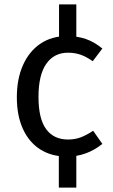

<svg xmlns="http://www.w3.org/2000/svg" viewBox="-20 -704 518 878"><path d="M329 -684V-534L250 -533V-684ZM249 6 329 7V154H249ZM287 -539Q334 -539 373 -525.5Q412 -512 448 -482L404 -424Q376 -444 349.5 -453.5Q323 -463 291 -463Q227 -463 191.5 -412Q156 -361 156 -261Q156 -161 191 -113.5Q226 -66 291 -66Q322 -66 348 -75.5Q374 -85 406 -106L448 -46Q376 12 287 12Q216 12 164.5 -20.5Q113 -53 85 -114Q57 -175 57 -259Q57 -343 85 -406Q113 -469 164.5 -504Q216 -539 287 -539Z"/></svg>

Font: Firava
Style: Regular
Weight: 400
Designer: Carrois Corporate & Edenspiekermann AG
Foundry: Greg Finn Gibson
Version: Version 5.000